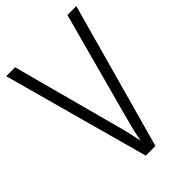

<svg xmlns="http://www.w3.org/2000/svg" viewBox="-214 -799 885 885"><g transform="rotate(-45 228.5 -357.0)"><path d="M457 -714H399L257 -189C245 -145 235 -105 228 -65C220 -105 211 -146 199 -188L58 -714H0L196 0H259Z"/></g></svg>

Font: Noto Sans Gujarati Condensed Light
Style: Regular
Weight: 300
Width: 3
Designer: Jelle Bosma - Monotype Design Team, Universal Thirst
Foundry: Monotype Imaging Inc.
Version: Version 2.106